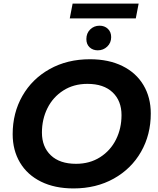

<svg xmlns="http://www.w3.org/2000/svg" viewBox="-20 -1044 884 1076"><path d="M51 -292Q51 -411 105.5 -506.5Q160 -602 258.5 -657Q357 -712 484 -712Q589 -712 666 -674Q743 -636 784 -567Q825 -498 825 -408Q825 -289 770.5 -193.5Q716 -98 617.5 -43Q519 12 392 12Q287 12 210 -26Q133 -64 92 -133Q51 -202 51 -292ZM661 -399Q661 -479 611 -526.5Q561 -574 470 -574Q393 -574 335 -537Q277 -500 246 -438Q215 -376 215 -301Q215 -221 265 -173.5Q315 -126 406 -126Q483 -126 541 -163Q599 -200 630 -262Q661 -324 661 -399ZM464 -825Q464 -858 485.5 -879Q507 -900 538 -900Q566 -900 584.5 -882.5Q603 -865 603 -836Q603 -804 581 -783Q559 -762 528 -762Q500 -762 482 -779Q464 -796 464 -825ZM387 -1024H757L741 -941H371Z"/></svg>

Font: Montserrat Alternates
Style: Bold Italic
Weight: 700
Italic angle: -11.3°
Designer: Julieta Ulanovsky
Foundry: Julieta Ulanovsky
Version: Version 7.200